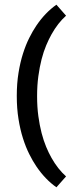

<svg xmlns="http://www.w3.org/2000/svg" viewBox="-20 -715 332 826"><path d="M52.2 -302.2Q52.2 -356 59.6 -401.4Q66.9 -446.8 78.9 -484.4Q90.8 -522 106 -552.2Q121.1 -582.5 137.2 -606Q174.8 -661.1 222.7 -694.8L264.2 -647.5Q229 -616.2 201.7 -567.4Q189.9 -546.4 178.7 -519.8Q167.5 -493.2 158.9 -460Q150.4 -426.8 145 -387.2Q139.6 -347.7 139.6 -301.3Q139.6 -254.9 145 -215.3Q150.4 -175.8 158.9 -142.8Q167.5 -109.9 178.7 -83Q189.9 -56.2 201.7 -35.6Q229 12.7 264.2 43.9L222.7 90.8Q174.8 57.1 137.2 2Q121.1 -21.5 106 -51.8Q90.8 -82 78.9 -119.6Q66.9 -157.2 59.6 -202.9Q52.2 -248.5 52.2 -302.2Z"/></svg>

Font: Mako
Style: Regular
Weight: 400
Designer: vernon adams
Foundry: vernon adams
Version: Version 1.000